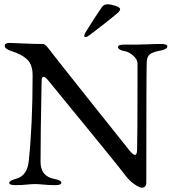

<svg xmlns="http://www.w3.org/2000/svg" viewBox="-20 -858 810 895"><path d="M373 -691Q373 -698 378 -706Q413 -764 455 -825Q464 -838 482 -838Q496 -838 518 -831Q540 -824 540 -815Q540 -808 527 -796Q482 -758 397 -694Q385 -685 379 -685Q373 -685 373 -691ZM616 -650Q638 -650 668.5 -651.5Q699 -653 731 -653Q760 -653 760 -642Q760 -628 727 -622Q690 -615 677.5 -604Q665 -593 664 -568Q662 -520 662 -8Q662 17 641 17Q630 17 606 0.5Q582 -16 560 -46Q533 -83 204 -484Q191 -500 183 -500Q174 -500 174 -479Q169 -231 169 -104Q169 -36 233 -24Q266 -18 266 -6Q266 5 237 5Q208 5 183.5 2.5Q159 0 143 0Q127 0 104 2.5Q81 5 52 5Q23 5 23 -6Q23 -16 56 -25Q107 -39 114 -107Q132 -276 132 -507Q132 -556 107.5 -580Q83 -604 33 -620Q2 -630 2 -644Q2 -658 25 -658Q56 -657 97.5 -655Q139 -653 179 -653Q190 -653 203 -636Q216 -618 390.5 -398.5Q565 -179 584 -156Q601 -136 609 -136Q618 -136 619 -157Q621 -221 621 -477V-564Q620 -582 600.5 -599Q581 -616 563 -619Q530 -625 530 -639Q530 -650 559 -650Z"/></svg>

Font: EB Garamond SC 12
Style: Regular
Weight: 400
Version: Version 0.016 ; ttfautohint (v0.97) -l 8 -r 50 -G 200 -x 0 -